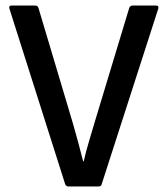

<svg xmlns="http://www.w3.org/2000/svg" viewBox="-20 -675 607 695"><path d="M227 0Q220 0 216 -8L14 -644Q11 -655 22 -655H107Q116 -655 119 -647L244 -228Q254 -194 263 -160Q272 -126 281 -91H283Q291 -126 301 -159.5Q311 -193 321 -227L448 -647Q452 -655 460 -655H544Q556 -655 553 -644L348 -8Q346 0 337 0Z"/></svg>

Font: Sofia Sans Semi Condensed SemiBold
Style: Regular
Weight: 600
Designer: Botio Nikoltchev, Ani Petrova
Foundry: lettersoup
Version: Version 4.100